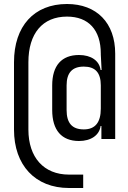

<svg xmlns="http://www.w3.org/2000/svg" viewBox="-20 -760 640 960"><path d="M315 -740C150 -740 50 -629 50 -449V-112C50 66 156 180 325 180H396V113H325C199 113 122 27 122 -112V-449C122 -593 193 -677 315 -677C423 -677 484 -610 484 -492V-487L488 -410H483C477 -456 436 -485 375 -485C288 -485 241 -432 241 -333V-210C241 -109 288 -55 375 -55C435 -55 477 -84 483 -130H487V-65H556V-492C556 -645 464 -740 315 -740ZM484 -217C484 -148 456 -113 399 -113C341 -113 313 -144 313 -210V-333C313 -396 341 -427 399 -427C456 -427 484 -397 484 -333Z"/></svg>

Font: Tekne LDO Light
Style: Regular
Weight: 300
Monospace: yes
Designer: Alessio Laiso, Mario Rullo, Paolo Rosset
Foundry: Alessio Laiso
Version: Version 1.000;hotconv 1.0.109;makeotfexe 2.5.65596